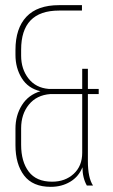

<svg xmlns="http://www.w3.org/2000/svg" viewBox="-20 -720 439 745"><path d="M298 -679H209Q62 -679 62 -527V-504Q62 -452 90.5 -415.5Q119 -379 169 -375H299V-453H321V-375H363V-355H321V-95Q321 -30 341 0H317Q300 -30 300 -71Q285 -34 252 -14.5Q219 5 177 5Q107 5 73.5 -39Q40 -83 40 -157V-221Q40 -272 65 -312Q90 -352 137 -366Q89 -377 64.5 -416.5Q40 -456 40 -507V-526Q40 -610 82.5 -655Q125 -700 209 -700H298ZM299 -355H175Q122 -351 92 -314Q62 -277 62 -222V-158Q62 -93 91.5 -54Q121 -15 182 -15Q233 -15 266 -45.5Q299 -76 299 -127Z"/></svg>

Font: Bebas Neue Light
Style: Regular
Weight: 300
Designer: Ryoichi Tsunekawa
Foundry: Ryoichi Tsunekawa
Version: Version 1.003;PS 001.003;hotconv 1.0.70;makeotf.lib2.5.58329